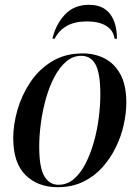

<svg xmlns="http://www.w3.org/2000/svg" viewBox="-20 -768 580 798"><path d="M220 10Q137 10 86 -40.5Q35 -91 35 -194Q35 -250 52.5 -311Q70 -372 105.5 -425.5Q141 -479 195.5 -512.5Q250 -546 324 -546Q374 -546 415 -525Q456 -504 480.5 -459Q505 -414 505 -342Q505 -299 494.5 -250.5Q484 -202 461.5 -156Q439 -110 405.5 -72.5Q372 -35 325.5 -12.5Q279 10 220 10ZM223 0Q259 0 287 -24Q315 -48 335.5 -88Q356 -128 370 -177.5Q384 -227 390.5 -278.5Q397 -330 397 -376Q397 -462 377.5 -499Q358 -536 318 -536Q283 -536 255 -512Q227 -488 206 -448Q185 -408 171 -358.5Q157 -309 150 -257Q143 -205 143 -159Q143 -72 164 -36Q185 0 223 0ZM198 -607Q211 -665 249 -706.5Q287 -748 350 -748Q408 -748 437 -710.5Q466 -673 466 -607H456Q452 -641 422 -660Q392 -679 342 -679Q291 -679 258 -660.5Q225 -642 207 -607Z"/></svg>

Font: Noto Serif Display SemiCondensed Medium
Style: Italic
Weight: 500
Width: 4
Italic angle: -12°
Designer: Monotype Design Team
Foundry: Monotype Imaging Inc.
Version: Version 2.009